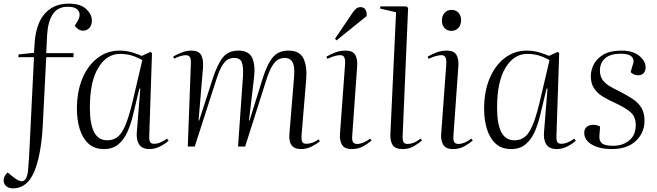

<svg xmlns="http://www.w3.org/2000/svg" viewBox="-59 -802 3595 1051"><path d="M312 -765Q256 -765 229.5 -723.5Q203 -682 199 -611L194 -511H344L343 -489H194L175 -113Q170 -14 151.5 65Q133 144 102 184Q84 207 61 218Q38 229 13 229Q-13 229 -26 216Q-39 203 -39 187Q-39 161 -17 142L11 165Q49 196 68.5 188.5Q88 181 94 137Q97 107 99 72.5Q101 38 103 1L127 -489H41L43 -504L127 -513L130 -559Q133 -625 154 -675Q175 -725 216 -753.5Q257 -782 318 -782Q382 -782 413 -752.5Q444 -723 444 -689Q444 -665 430.5 -649.5Q417 -634 396 -634Q382 -634 370 -642Q358 -650 350 -661L365 -685Q385 -719 371 -742Q357 -765 312 -765Z M758 -59Q757 -33 763 -24Q769 -15 785 -15Q802 -15 820.5 -23Q839 -31 855 -43L864 -32Q846 -15 817.5 -0.5Q789 14 760 14Q719 14 702.5 -11.5Q686 -37 690 -80L709 -317H704L670 -176Q658 -124 639 -81Q620 -38 589 -12Q558 14 511 14Q457 14 424.5 -16.5Q392 -47 377 -97Q362 -147 362 -206Q362 -301 392 -372.5Q422 -444 475 -484.5Q528 -525 595 -525Q632 -525 663.5 -515.5Q695 -506 717 -496L765 -518L773 -511ZM528 -34Q565 -34 589.5 -56.5Q614 -79 634 -133Q654 -187 675 -281L720 -473Q687 -491 659 -499Q631 -507 598 -507Q525 -507 479 -431Q433 -355 433 -214Q433 -122 456.5 -78Q480 -34 528 -34Z M1271 -384Q1274 -438 1264.5 -461.5Q1255 -485 1223 -485Q1202 -485 1185.5 -474.5Q1169 -464 1154 -437.5Q1139 -411 1123 -360L1007 0H969L986 -459Q986 -481 979.5 -490.5Q973 -500 958 -500Q948 -500 932.5 -496Q917 -492 894 -481L889 -493Q907 -503 934 -514Q961 -525 989 -525Q1029 -525 1042.5 -500Q1056 -475 1052 -428L1028 -143L1031 -142L1105 -370Q1132 -453 1162 -489Q1192 -525 1246 -525Q1303 -525 1321.5 -485Q1340 -445 1331 -372L1304 -143L1307 -142L1378 -370Q1404 -453 1435 -489Q1466 -525 1519 -525Q1582 -525 1602.5 -481.5Q1623 -438 1617 -366L1592 -66Q1590 -36 1595.5 -25.5Q1601 -15 1618 -15Q1651 -15 1685 -39L1692 -29Q1675 -14 1647 0Q1619 14 1590 14Q1552 14 1537 -7Q1522 -28 1525 -66L1551 -385Q1555 -441 1541.5 -463Q1528 -485 1500 -485Q1481 -485 1464 -476Q1447 -467 1430.5 -440Q1414 -413 1397 -359L1283 0H1244Z M1830 -452Q1831 -477 1825.5 -488.5Q1820 -500 1803 -500Q1776 -500 1733 -480L1728 -492Q1750 -505 1776.5 -515Q1803 -525 1833 -525Q1871 -525 1885 -502.5Q1899 -480 1896 -439L1869 -58Q1867 -33 1874 -23.5Q1881 -14 1896 -14Q1928 -14 1967 -43L1975 -33Q1957 -17 1929.5 -1.5Q1902 14 1867 14Q1826 14 1812.5 -10.5Q1799 -35 1802 -69ZM1866 -725Q1879 -745 1889.5 -754Q1900 -763 1915 -763Q1933 -763 1941.5 -749Q1950 -735 1948 -714L1783 -581L1775 -590Z M2109 -735 2022 -755 2023 -767H2166L2175 -759L2145 -58Q2144 -35 2149.5 -24.5Q2155 -14 2172 -14Q2188 -14 2205 -20.5Q2222 -27 2243 -43L2251 -33Q2234 -18 2207 -2Q2180 14 2145 14Q2104 14 2090 -8.5Q2076 -31 2078 -70Z M2360 -690Q2360 -715 2374.5 -731.5Q2389 -748 2413 -748Q2436 -748 2450.5 -732.5Q2465 -717 2465 -692Q2465 -666 2450.5 -649.5Q2436 -633 2412 -633Q2389 -633 2374.5 -648.5Q2360 -664 2360 -690ZM2384 -452Q2385 -478 2379 -489Q2373 -500 2357 -500Q2330 -500 2287 -480L2282 -492Q2304 -505 2330.5 -515Q2357 -525 2387 -525Q2425 -525 2439 -502.5Q2453 -480 2450 -439L2423 -58Q2421 -33 2428 -23.5Q2435 -14 2450 -14Q2482 -14 2521 -43L2529 -33Q2511 -17 2483.5 -1.5Q2456 14 2421 14Q2381 14 2367 -10Q2353 -34 2356 -69Z M2987 -59Q2986 -33 2992 -24Q2998 -15 3014 -15Q3031 -15 3049.5 -23Q3068 -31 3084 -43L3093 -32Q3075 -15 3046.5 -0.5Q3018 14 2989 14Q2948 14 2931.5 -11.5Q2915 -37 2919 -80L2938 -317H2933L2899 -176Q2887 -124 2868 -81Q2849 -38 2818 -12Q2787 14 2740 14Q2686 14 2653.5 -16.5Q2621 -47 2606 -97Q2591 -147 2591 -206Q2591 -301 2621 -372.5Q2651 -444 2704 -484.5Q2757 -525 2824 -525Q2861 -525 2892.5 -515.5Q2924 -506 2946 -496L2994 -518L3002 -511ZM2757 -34Q2794 -34 2818.5 -56.5Q2843 -79 2863 -133Q2883 -187 2904 -281L2949 -473Q2916 -491 2888 -499Q2860 -507 2827 -507Q2754 -507 2708 -431Q2662 -355 2662 -214Q2662 -122 2685.5 -78Q2709 -34 2757 -34Z M3299 -4Q3349 -4 3385 -33Q3421 -62 3421 -117Q3421 -163 3393 -187.5Q3365 -212 3307 -239Q3271 -255 3240.5 -273.5Q3210 -292 3192.5 -319Q3175 -346 3175 -386Q3175 -415 3190 -447Q3205 -479 3242 -502Q3279 -525 3344 -525Q3405 -525 3440 -496.5Q3475 -468 3475 -433Q3475 -414 3464.5 -402Q3454 -390 3435 -390Q3420 -390 3409.5 -395.5Q3399 -401 3393 -407L3404 -445Q3416 -473 3400 -490.5Q3384 -508 3339 -508Q3282 -508 3253.5 -483Q3225 -458 3225 -416Q3225 -385 3239.5 -365Q3254 -345 3278 -330.5Q3302 -316 3330 -303Q3373 -281 3404 -260.5Q3435 -240 3452 -212Q3469 -184 3469 -141Q3469 -75 3421.5 -30.5Q3374 14 3290 14Q3223 14 3181 -10.5Q3139 -35 3139 -75Q3139 -97 3153.5 -108Q3168 -119 3188 -119Q3209 -119 3226 -109L3222 -59Q3220 -32 3235.5 -18Q3251 -4 3299 -4Z"/></svg>

Font: Literata 72pt Light
Style: Italic
Weight: 300
Italic angle: -2°
Designer: Latin by Veronika Burian and Jose Scaglione. Greek by Irene Vlachou. Cyrillic by Vera Evstafieva
Foundry: TypeTogether
Version: Version 3.002